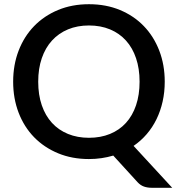

<svg xmlns="http://www.w3.org/2000/svg" viewBox="-20 -748 844 912"><path d="M643 -360Q643 -422 626.2 -471.5Q609.5 -521 578.2 -555.5Q547 -590 502.5 -608.5Q458 -627 402.5 -627Q347.5 -627 303 -608.5Q258.5 -590 227 -555.5Q195.5 -521 178.5 -471.5Q161.5 -422 161.5 -360Q161.5 -297.5 178.5 -248Q195.5 -198.5 227 -164.2Q258.5 -130 303 -111.8Q347.5 -93.5 402.5 -93.5Q458 -93.5 502.5 -111.8Q547 -130 578.2 -164.2Q609.5 -198.5 626.2 -248Q643 -297.5 643 -360ZM762.5 -360Q762.5 -310.5 752.5 -265.8Q742.5 -221 723.5 -182Q704.5 -143 677 -111Q649.5 -79 614.5 -55L798 144H702Q680.5 144 664 138.2Q647.5 132.5 633.5 117.5L518 -9Q491 -1 462.2 3.2Q433.5 7.5 402.5 7.5Q322 7.5 255.8 -20Q189.5 -47.5 142 -96.2Q94.5 -145 68.5 -212.5Q42.5 -280 42.5 -360Q42.5 -440 68.5 -507.5Q94.5 -575 142 -624Q189.5 -673 255.8 -700.5Q322 -728 402.5 -728Q483.5 -728 549.8 -700.5Q616 -673 663.2 -624Q710.5 -575 736.5 -507.5Q762.5 -440 762.5 -360Z"/></svg>

Font: Lato
Style: Regular
Weight: 600
Designer: Lukasz Dziedzic
Foundry: tyPoland Lukasz Dziedzic
Version: Version 2.006; 2014-01-15; ttfautohint (v1.4.1)